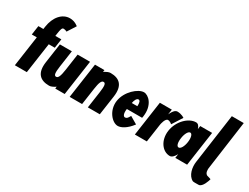

<svg xmlns="http://www.w3.org/2000/svg" viewBox="-80 -1593 3197 2461"><g transform="rotate(30 1518.5 -362.5)"><path d="M186.3 -585H112.3L92.8 -450H166.8L102 0H279L343.8 -450H432.9L452.3 -585H363.3L367.9 -617C378.1 -688 386.6 -718 408.5 -718C437.5 -718 459.5 -704 459.5 -704L539.5 -829C539.5 -829 490.1 -875 415.2 -875C301 -875 213.2 -772 191.6 -622Z M730.5 -520 695.4 -276C680.8 -175 663.8 -136 632.6 -136C601.4 -136 595.6 -175 610.2 -276L645.3 -520H468.3L427 -233C402.2 -61 478.2 8 611.8 8C639.1 8 666.9 -6 703.8 -29L699.6 0H839.6L914.5 -520Z M1096.9 0 1132.1 -244C1146.6 -345 1163.6 -384 1194.8 -384C1226.1 -384 1231.8 -345 1217.3 -244L1182.1 0H1359.1L1400.5 -287C1425.3 -459 1349.2 -528 1215.6 -528C1188.3 -528 1160.5 -514 1123.6 -491L1127.8 -520H987.8L912.9 0Z M1851.3 -232C1853.2 -238 1854.7 -249 1855.8 -256C1881.7 -436 1776 -528 1709.6 -528C1625.5 -528 1482.6 -406 1461 -256C1439.6 -107 1547.2 15 1631.3 15C1679.4 15 1755 -22 1827 -119L1718.1 -183C1693.3 -137 1681.2 -126 1657.1 -126C1638.1 -126 1614.2 -153 1625.6 -232ZM1641.8 -330C1649.8 -377 1669.4 -413 1695.1 -413C1717 -413 1728.5 -384 1724.1 -330Z M1878.1 0H2055.1L2094.1 -270C2095.9 -283 2114.5 -374 2153.3 -374C2185.7 -374 2214.7 -346 2214.7 -346L2310.3 -496C2310.3 -496 2268.9 -528 2202.9 -528C2155.7 -528 2119.3 -439 2119.3 -439H2118.4L2129.1 -513H1952.1Z M2225.4 -256C2203.8 -106 2291.3 15 2402.6 15C2432.1 15 2461.9 -16 2484 -58H2484.9L2476.5 0H2651.5L2725.4 -513H2549.6L2542.5 -464C2530.7 -505 2510 -528 2480.9 -528C2369.6 -528 2247 -406 2225.4 -256ZM2413.4 -256C2423.6 -327 2453.2 -377 2481.5 -377C2509.3 -377 2525.6 -327 2515.4 -256C2505.3 -186 2475.8 -136 2446.7 -136C2416.4 -136 2403.3 -186 2413.4 -256Z M2837 -825 2733.6 -90C2720.7 -4.6 2743.6 108.4 2820.9 147C2831.5 152.3 2875.5 150 2907.5 150C2965.4 149.7 3000.4 26 3000.4 26C3005.9 7 3011.7 13 2956.6 -4C2900.6 -13.7 2912.9 -99 2912.9 -99L3013.5 -825Z"/></g></svg>

Font: Blink
Style: Obl
Weight: 400
Designer: Mew Too
Foundry: Cannot Into Space Fonts
Version: Version 001.000